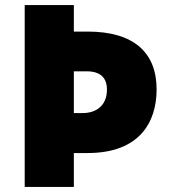

<svg xmlns="http://www.w3.org/2000/svg" viewBox="-20 -734 667 754"><path d="M595 -383C595 -528 505 -610 324 -610H270V-714H77V0H270V-133H324C527 -133 595 -253 595 -383ZM305 -290H270V-454H320C376 -454 400 -427 400 -382C400 -317 355 -290 305 -290Z"/></svg>

Font: Noto Sans Bengali Black
Style: Regular
Weight: 900
Designer: Jelle Bosma - Monotype Design Team
Foundry: Monotype Imaging Inc.
Version: Version 2.003